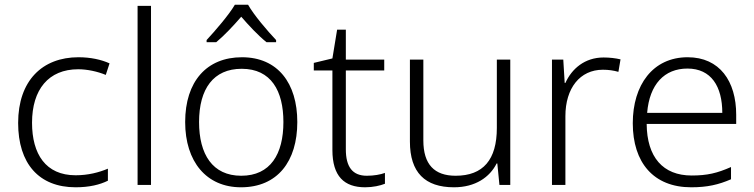

<svg xmlns="http://www.w3.org/2000/svg" viewBox="-20 -785 3201 815"><path d="M301 10C359 10 404 -1 438 -18V-69C400 -53 354 -41 301 -41C174 -41 116 -131 116 -264C116 -405 186 -491 312 -491C349 -491 393 -482 429 -467L445 -516C410 -532 364 -542 313 -542C160 -542 57 -443 57 -263C57 -91 145 10 301 10Z M621 0V-760H564V0Z M1033 -765H977C952 -722 894 -655 857 -615V-606H898C934 -636 972 -677 1004 -714C1036 -677 1075 -635 1111 -606H1152V-615C1115 -654 1057 -722 1033 -765ZM1242 -267C1242 -432 1159 -542 1007 -542C857 -542 766 -439 766 -267C766 -99 856 10 1003 10C1158 10 1242 -100 1242 -267ZM825 -267C825 -408 886 -493 1006 -493C1131 -493 1183 -399 1183 -267C1183 -131 1128 -39 1004 -39C882 -39 825 -130 825 -267Z M1537 -39C1476 -39 1448 -77 1448 -151V-486H1611V-532H1448V-659H1411L1391 -537L1312 -518V-486H1391V-148C1391 -37 1441 10 1530 10C1563 10 1594 3 1614 -5V-51C1595 -44 1567 -39 1537 -39Z M2146 -532H2089V-242C2089 -107 2031 -39 1914 -39C1824 -39 1777 -87 1777 -189V-532H1720V-184C1720 -53 1784 10 1907 10C1998 10 2059 -33 2088 -91H2091L2100 0H2146Z M2542 -541C2462 -541 2407 -493 2380 -433H2377L2371 -532H2323V0H2380V-292C2380 -411 2442 -489 2539 -489C2563 -489 2584 -486 2605 -480L2614 -533C2593 -538 2568 -541 2542 -541Z M2899 -542C2751 -542 2666 -424 2666 -262C2666 -95 2754 10 2914 10C2982 10 3030 -1 3083 -24V-76C3024 -50 2982 -40 2916 -40C2794 -40 2726 -118 2725 -259H3105V-298C3105 -440 3035 -542 2899 -542ZM2898 -494C2999 -494 3046 -418 3046 -306H2727C2737 -427 2800 -494 2898 -494Z"/></svg>

Font: Noto Sans Myanmar UI Light
Style: Regular
Weight: 300
Designer: Monotype Design Team
Foundry: Monotype Imaging Inc.
Version: Version 2.103